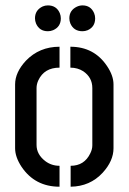

<svg xmlns="http://www.w3.org/2000/svg" viewBox="-20 -705 486 726"><path d="M112.3 -635.7Q112.3 -667 141.6 -680.7Q150.4 -684.6 161.1 -684.6Q193.4 -684.6 206.1 -655.3Q210 -645.5 210 -635.7Q210 -603.5 180.7 -590.8Q170.9 -586.9 161.1 -586.9Q128.9 -586.9 116.2 -616.2Q112.3 -626 112.3 -635.7ZM242.2 -635.7Q242.2 -666 270.5 -679.7Q281.2 -684.6 292 -684.6Q323.2 -684.6 335.9 -655.3Q339.8 -645.5 339.8 -635.7Q339.8 -603.5 311.5 -590.8Q301.8 -586.9 292 -586.9Q258.8 -586.9 246.1 -616.2Q242.2 -626 242.2 -635.7ZM37.1 -144.5V-385.7Q37.1 -431.6 78.1 -475.6Q128.9 -528.3 205.1 -528.3V-449.2Q147.5 -449.2 125 -401.4Q118.2 -386.7 118.2 -372.1V-157.2Q118.2 -121.1 151.4 -95.7Q174.8 -78.1 205.1 -78.1V1Q112.3 1 61.5 -74.2Q37.1 -111.3 37.1 -144.5ZM247.1 1V-78.1Q298.8 -78.1 321.3 -125Q329.1 -140.6 329.1 -155.3V-372.1Q329.1 -412.1 294.9 -435.5Q273.4 -449.2 246.1 -449.2V-528.3Q335.9 -528.3 384.8 -455.1Q409.2 -418.9 409.2 -385.7V-144.5Q409.2 -96.7 368.2 -51.8Q320.3 0 247.1 1Z"/></svg>

Font: Post No Bills Jaffna SemiBold
Style: Regular
Weight: 600
Designer: Kosala Senevirathne, Siva Puranthara, Lasantha Premarathna, Tharique Azeez
Foundry: Mooniak
Version: Version 1.220 ; ttfautohint (v1.6)